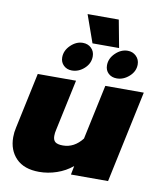

<svg xmlns="http://www.w3.org/2000/svg" viewBox="-91 -900 824 988"><g transform="rotate(10 320.5 -406.5)"><path d="M286 -828H449L476 -684H337ZM196 -586Q196 -622 225 -650Q254 -678 288 -678Q315 -678 332.5 -661Q350 -644 350 -618Q350 -581 321 -554.5Q292 -528 256 -528Q230 -528 213 -544.5Q196 -561 196 -586ZM430 -586Q430 -622 459 -650Q488 -678 523 -678Q549 -678 567 -660.5Q585 -643 585 -617Q585 -581 555.5 -554.5Q526 -528 491 -528Q464 -528 447 -544Q430 -560 430 -586ZM19 -138Q19 -164 25 -189L87 -480H287L230 -213Q226 -197 226 -181Q226 -159 238 -149.5Q250 -140 278 -140Q337 -140 379 -194L440 -480H641L539 0H345L354 -46Q318 -16 272.5 -0.5Q227 15 181 15Q102 15 60.5 -27.5Q19 -70 19 -138Z"/></g></svg>

Font: Prompt ExtraBold
Style: Italic
Weight: 800
Italic angle: -12°
Designer: Katatrad Team
Foundry: CadsonDemak
Version: Version 1.001